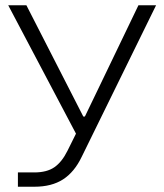

<svg xmlns="http://www.w3.org/2000/svg" viewBox="-20 -541 623 728"><path d="M47.9 167V112.8H109.9Q157.7 112.8 186.3 93Q214.8 73.2 235.8 30.8L268.1 -34.2L11.2 -521H80.1L295.9 -99.1H301.8L344.2 -187L504.9 -521H571.8L290 53.2Q262.2 111.3 219 139.2Q175.8 167 110.8 167Z"/></svg>

Font: Lumene Sans Expanded Light
Style: Regular
Weight: 300
Width: 7
Designer: Deni Anggara
Version: Version 1.003;Glyphs 3.1.2 (3151)